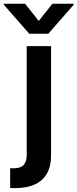

<svg xmlns="http://www.w3.org/2000/svg" viewBox="-75 -789 409 1014"><path d="M66.1 -545.5H194.6V31.2Q194.6 90.2 172.2 128.6Q149.9 166.9 107.6 185.7Q65.3 204.5 5 204.5Q-2.1 204.5 -8.2 204.4Q-14.2 204.2 -21.3 203.8V99.1Q-16 99.4 -11.7 99.6Q-7.5 99.8 -2.8 99.8Q34.1 99.8 50.1 81.9Q66.1 63.9 66.1 29.5ZM57.5 -769.2 129.6 -678.3 201.7 -769.2H314.3V-764.2L180 -610.8H79.5L-55 -764.2V-769.2Z"/></svg>

Font: InterMG SemiBold
Style: Regular
Weight: 600
Designer: Rasmus Andersson
Foundry: rsms
Version: Version 3.019;December 26, 2023;FontCreator 15.0.0.2955 64-b